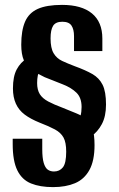

<svg xmlns="http://www.w3.org/2000/svg" viewBox="-20 -617 486 786"><path d="M197 149Q144 149 107 134Q70 119 51 80.5Q32 42 32 -27V-49H153V-7Q153 30 159 50Q165 70 175.5 77.5Q186 85 201 85Q224 85 237.5 68Q251 51 251 4Q251 -34 240 -54Q229 -74 205 -87Q181 -100 142 -115Q105 -130 81 -148Q57 -166 45 -192.5Q33 -219 33 -255Q33 -304 48.5 -333Q64 -362 90.5 -378Q117 -394 148 -404L169 -365Q154 -352 143 -331.5Q132 -311 132 -277Q132 -249 143 -231.5Q154 -214 177.5 -201.5Q201 -189 236 -176Q268 -163 292.5 -153Q317 -143 333.5 -129Q350 -115 358.5 -90.5Q367 -66 367 -23Q367 41 346 79Q325 117 287 133Q249 149 197 149ZM292 -28 254 -83Q280 -99 297 -118.5Q314 -138 314 -179Q314 -217 293 -237.5Q272 -258 237.5 -271.5Q203 -285 163 -301Q131 -316 109.5 -331Q88 -346 77.5 -370.5Q67 -395 67 -434Q67 -492 82.5 -528Q98 -564 134.5 -580.5Q171 -597 234 -597Q314 -597 356.5 -562Q399 -527 399 -459V-408H283V-469Q283 -497 272.5 -512.5Q262 -528 235 -528Q208 -528 197.5 -511.5Q187 -495 187 -460Q187 -420 199.5 -399Q212 -378 234.5 -367.5Q257 -357 286 -346Q330 -330 358 -314Q386 -298 400 -270Q414 -242 414 -189Q414 -141 397 -109Q380 -77 352 -57.5Q324 -38 292 -28Z"/></svg>

Font: Alumni Sans Thin
Style: Bold
Weight: 700
Version: Version 1.018